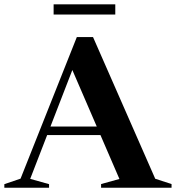

<svg xmlns="http://www.w3.org/2000/svg" viewBox="-32 -886 829 906"><path d="M167 -248.5V-289H516V-248.5ZM700.5 -42.5 777.5 -17.5V0H445V-17.5L531.5 -41.5L298 -582L322.5 -589.5L110.5 -42L199.5 -17V0H-11.5V-17L65 -43L330.5 -711H407ZM221 -817.5V-865.5H512V-817.5Z"/></svg>

Font: Newsreader 60pt SemiBold
Style: Regular
Weight: 600
Designer: Hugues Gentile
Foundry: Production Type
Version: Version 1.003